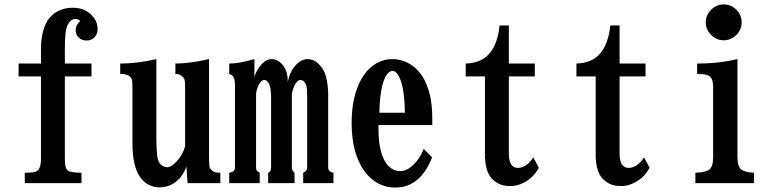

<svg xmlns="http://www.w3.org/2000/svg" viewBox="-20 -827 3540 867"><path d="M308.1 -792Q342.8 -792 365.7 -779.5Q388.7 -767.1 403.8 -747.1Q420.9 -724.1 420.9 -694.8Q420.9 -673.3 406.7 -658.7Q392.6 -644 371.1 -644Q348.6 -644 335.2 -657.7Q321.8 -671.4 321.8 -689.9Q321.8 -704.1 327.9 -714.4Q334 -724.6 341.8 -731.9Q335.4 -741.2 319.8 -741.2Q308.1 -741.2 299.8 -733.9Q291.5 -726.6 286.1 -715.8Q278.3 -700.2 275.6 -673.6Q272.9 -647 272.9 -607.9V-540H393.1V-481.9H272.9V-110.8Q272.9 -70.8 283.2 -60.1Q286.1 -56.6 291.5 -54Q296.9 -51.3 309.8 -49.3Q322.8 -47.4 348.1 -46.9V0H91.8V-46.9Q116.2 -47.4 128.2 -48.8Q140.1 -50.3 145.3 -53.5Q150.4 -56.6 153.8 -61Q158.7 -66.4 161.9 -78.9Q165 -91.3 165 -110.8V-481.9H64V-540H165V-608.9Q165 -650.9 175.5 -688.5Q186 -726.1 204.1 -747.1Q225.6 -771.5 252.2 -781.7Q278.8 -792 308.1 -792Z M686 -211.9Q686 -158.2 689 -130.6Q691.9 -103 700.2 -90.8Q706.1 -82 715.8 -76.9Q725.6 -71.8 735.8 -71.8Q744.6 -71.8 756.6 -79.6Q768.6 -87.4 780.5 -101.1Q792.5 -114.7 802 -131.8Q811.5 -148.9 815.9 -167V-426.8Q815.9 -445.8 814.7 -459Q813.5 -472.2 805.2 -480Q798.3 -486.8 790.8 -490Q783.2 -493.2 772 -493.2V-540Q802.7 -540 842 -545.2Q881.3 -550.3 923.8 -560.1V-131.8Q923.8 -97.7 925 -82.5Q926.3 -67.4 934.1 -60.1Q940.9 -53.2 949.5 -50Q958 -46.9 975.1 -46.9V0H827.1L821.8 -75.2Q814.5 -52.7 798.6 -31Q782.7 -9.3 757.6 4.9Q732.4 19 696.8 19Q677.2 19 653.6 8.3Q629.9 -2.4 610.8 -29.8Q595.2 -53.2 586.7 -90.3Q578.1 -127.4 578.1 -182.1V-429.2Q578.1 -446.3 576.9 -459.5Q575.7 -472.7 567.9 -480Q561.5 -486.8 551.5 -490Q541.5 -493.2 522.9 -493.2V-540Q561.5 -540 603 -545.2Q644.5 -550.3 686 -560.1Z M1128.9 -478Q1134.8 -500.5 1147.2 -519Q1159.7 -537.6 1175 -548.8Q1190.4 -560.1 1205.1 -560.1Q1220.2 -560.1 1232.7 -553.5Q1245.1 -546.9 1252.9 -538.1Q1265.6 -524.4 1272.5 -505.6Q1279.3 -486.8 1279.8 -456.1Q1285.6 -488.8 1299.8 -512Q1314 -535.2 1332.3 -547.6Q1350.6 -560.1 1368.2 -560.1Q1386.2 -560.1 1402.8 -550.8Q1419.4 -541.5 1436 -517.1Q1445.3 -503.9 1450.9 -484.6Q1456.5 -465.3 1459.2 -443.8Q1461.9 -422.4 1461.9 -401.9V-71.8Q1461.9 -61 1467.8 -55.2Q1471.2 -51.8 1475.6 -50Q1480 -48.3 1485.8 -46.9V0H1349.1V-46.9Q1359.9 -51.8 1362.8 -57.1Q1364.7 -60.1 1366 -63.7Q1367.2 -67.4 1367.2 -71.8V-391.1Q1367.2 -406.7 1366 -423.1Q1364.7 -439.5 1360.8 -446.8Q1357.4 -455.1 1351.1 -460.4Q1344.7 -465.8 1336.9 -465.8Q1329.1 -465.8 1322 -458.7Q1314.9 -451.7 1309.6 -440.4Q1304.2 -429.2 1301 -417.2Q1297.9 -405.3 1297.9 -395V-71.8Q1297.9 -64 1300.8 -58.1Q1304.2 -51.3 1310.1 -46.9V0H1190.9V-46.9Q1198.2 -49.8 1201.2 -56.2Q1204.1 -62 1204.1 -71.8V-394Q1204.1 -403.8 1202.4 -419.2Q1200.7 -434.6 1196.8 -443.8Q1188.5 -465.8 1172.9 -465.8Q1165.5 -465.8 1158.7 -458.7Q1151.9 -451.7 1147 -441.2Q1142.1 -430.7 1139.2 -419.4Q1136.2 -408.2 1136.2 -399.9V-71.8Q1136.2 -61.5 1140.1 -56.2Q1144.5 -49.8 1152.8 -46.9V0H1015.1V-46.9Q1022.5 -48.3 1027.1 -50Q1031.7 -51.8 1035.2 -55.2Q1041 -61 1041 -71.8V-441.9Q1041 -455.6 1039.1 -465.3Q1037.1 -475.1 1034.2 -480Q1030.8 -485.4 1025.9 -488.3Q1021 -491.2 1015.1 -493.2V-540Q1059.1 -540 1128.9 -560.1Z M1752.9 -560.1Q1772 -560.1 1795.7 -553.5Q1819.3 -546.9 1843.3 -529.8Q1867.2 -512.7 1887.2 -482.2Q1907.2 -451.7 1919.7 -404.3Q1932.1 -356.9 1932.1 -289.1V-262.2H1689V-246.1Q1689 -180.7 1701.7 -138.2Q1714.4 -95.7 1736.6 -75Q1758.8 -54.2 1786.1 -54.2Q1807.6 -54.2 1827.9 -67.6Q1848.1 -81.1 1865.2 -103.8Q1882.3 -126.5 1893.1 -154.8L1931.2 -116.2Q1922.4 -93.3 1908.7 -69.3Q1895 -45.4 1875 -25.1Q1855 -4.9 1827.6 7.6Q1800.3 20 1764.2 20Q1722.2 20 1686.3 0.5Q1650.4 -19 1623.8 -56.6Q1597.2 -94.2 1582.5 -147.9Q1567.9 -201.7 1567.9 -270Q1567.9 -360.8 1591.6 -425.8Q1615.2 -490.7 1657.2 -525.4Q1699.2 -560.1 1752.9 -560.1ZM1752 -506.8Q1738.8 -506.8 1725.8 -488.8Q1712.9 -470.7 1703.9 -429.4Q1694.8 -388.2 1692.9 -317.9H1808.1Q1808.1 -337.9 1806.6 -361.8Q1805.2 -385.7 1802 -409.4Q1798.8 -433.1 1793 -452.1Q1787.1 -473.6 1776.4 -490.2Q1765.6 -506.8 1752 -506.8Z M2235.8 -711.9H2277.8V-540H2395V-481.9H2277.8V-130.9Q2277.8 -116.7 2281 -103.3Q2284.2 -89.8 2289.1 -83Q2294.4 -76.7 2301.3 -72.8Q2308.1 -68.8 2318.8 -68.8Q2336.9 -68.8 2354.7 -80.6Q2372.6 -92.3 2388.2 -116.2L2413.1 -69.8Q2400.4 -44.4 2379.6 -25.9Q2358.9 -7.3 2334.5 2.9Q2310.1 13.2 2285.2 13.2Q2250.5 13.2 2229 1Q2207.5 -11.2 2194.8 -27.8Q2183.1 -43.5 2176.5 -68.8Q2169.9 -94.2 2169.9 -129.9V-481.9H2083V-540Q2155.3 -542.5 2191.7 -587.4Q2228 -632.3 2235.8 -711.9Z M2735.8 -711.9H2777.8V-540H2895V-481.9H2777.8V-130.9Q2777.8 -116.7 2781 -103.3Q2784.2 -89.8 2789.1 -83Q2794.4 -76.7 2801.3 -72.8Q2808.1 -68.8 2818.8 -68.8Q2836.9 -68.8 2854.7 -80.6Q2872.6 -92.3 2888.2 -116.2L2913.1 -69.8Q2900.4 -44.4 2879.6 -25.9Q2858.9 -7.3 2834.5 2.9Q2810.1 13.2 2785.2 13.2Q2750.5 13.2 2729 1Q2707.5 -11.2 2694.8 -27.8Q2683.1 -43.5 2676.5 -68.8Q2669.9 -94.2 2669.9 -129.9V-481.9H2583V-540Q2655.3 -542.5 2691.7 -587.4Q2728 -632.3 2735.8 -711.9Z M3248 -807.1Q3270 -807.1 3288.6 -796.1Q3307.1 -785.2 3318.1 -766.6Q3329.1 -748 3329.1 -726.1Q3329.1 -704.1 3318.1 -685.8Q3307.1 -667.5 3288.6 -656.2Q3270 -645 3248 -645Q3226.1 -645 3207.8 -656.2Q3189.5 -667.5 3178.2 -685.8Q3167 -704.1 3167 -726.1Q3167 -748 3178.2 -766.6Q3189.5 -785.2 3207.8 -796.1Q3226.1 -807.1 3248 -807.1ZM3310.1 -117.2Q3310.1 -75.2 3327.1 -62Q3334 -56.2 3348.6 -52Q3363.3 -47.9 3384.8 -46.9V0H3120.1V-46.9Q3147 -47.9 3163.3 -52.7Q3179.7 -57.6 3184.1 -62Q3192.4 -70.3 3196.3 -83.3Q3200.2 -96.2 3200.2 -118.2V-434.1Q3200.2 -449.2 3197.5 -460.4Q3194.8 -471.7 3188 -479Q3182.1 -485.8 3169.4 -489.3Q3156.7 -492.7 3127.9 -493.2V-540Q3178.7 -540 3223.6 -545.2Q3268.6 -550.3 3310.1 -560.1Z"/></svg>

Font: BIZ UDMincho
Style: Bold
Weight: 700
Monospace: yes
Designer: TypeBank Co., Ltd.
Foundry: Morisawa Inc.
Version: Version 1.06